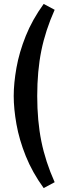

<svg xmlns="http://www.w3.org/2000/svg" viewBox="-20 -770 299 980"><path d="M203 190Q145 110 111.5 26.5Q78 -57 64 -136Q50 -215 50 -280Q50 -345 64 -424Q78 -503 111.5 -586.5Q145 -670 203 -750L259 -720Q212 -615 191 -511.5Q170 -408 170 -280Q170 -153 191 -49Q212 55 259 160Z"/></svg>

Font: Cuprum SemiBold
Style: Regular
Weight: 600
Designer: Jovanny Lemonad
Foundry: Jovanny Lemonad
Version: Version 3.000